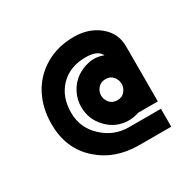

<svg xmlns="http://www.w3.org/2000/svg" viewBox="-114 -617 760 744"><g transform="rotate(-30 265.5 -245.0)"><path d="M289.3 -207.5Q301.8 -192.9 323.2 -192.9Q344.7 -192.9 356.7 -207.5Q368.7 -222.2 368.7 -240Q368.7 -257.8 356.7 -272.5Q344.7 -287.1 323.2 -287.1Q301.8 -287.1 289.3 -272.5Q276.9 -257.8 276.9 -240Q276.9 -222.2 289.3 -207.5ZM456.1 -357.9V-110.8H368.2Q345.7 -103 323.2 -103Q267.1 -103 227.5 -143.6Q188 -184.1 188 -240.2Q188 -273.4 203.4 -303.2Q218.8 -333 244.1 -350.8Q269.5 -368.7 301.3 -375.2Q333 -381.8 366.2 -369.1Q352.5 -398.9 298.8 -398.9Q228 -398.9 185.5 -355.2Q143.1 -311.5 143.1 -240.2Q143.1 -172.9 192.9 -126.5Q242.7 -80.1 309.1 -80.1H452.1V0H309.1Q199.7 0 127.4 -65.9Q55.2 -131.8 55.2 -240.2Q55.2 -310.5 84.2 -366.9Q113.3 -423.3 169.2 -456.8Q225.1 -490.2 298.8 -490.2Q365.2 -490.2 410.6 -453.1Q456.1 -416 456.1 -357.9Z"/></g></svg>

Font: Glacial Indifference
Style: Bold
Weight: 700
Version: Version 1.001